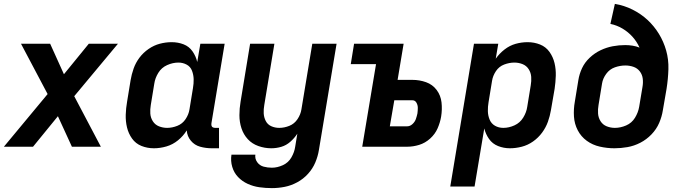

<svg xmlns="http://www.w3.org/2000/svg" viewBox="-38 -755 3514 988"><path d="M-18 0H132L260 -157L332 0H481L344 -260L569 -530H419L291 -373L220 -530H70L207 -271Z M754 8Q786 8 818.5 -1.5Q851 -11 878 -33Q905 -55 923 -84Q925 -54 944 -31Q963 -8 992 0Q1021 8 1052 8H1089V-97H1070Q1063 -97 1057.5 -99.5Q1052 -102 1050.5 -108Q1049 -114 1050 -121L1118 -530H993L977 -436Q970 -466 952.5 -491Q935 -516 906.5 -527Q878 -538 845 -538Q815 -538 784.5 -530Q754 -522 726.5 -503Q699 -484 679.5 -458Q660 -432 649.5 -402Q639 -372 634 -342L616 -232Q610 -198 609 -164.5Q608 -131 615.5 -99.5Q623 -68 641.5 -42Q660 -16 690 -4Q720 8 754 8ZM822 -97Q800 -97 780 -105Q760 -113 748.5 -131Q737 -149 735.5 -170.5Q734 -192 738 -215L756 -325Q760 -353 776.5 -380Q793 -407 822 -420Q851 -433 880 -433Q903 -433 922.5 -422.5Q942 -412 950 -391Q958 -370 958.5 -347.5Q959 -325 955 -302L937 -192Q933 -166 917 -142Q901 -118 874.5 -107.5Q848 -97 822 -97Z M1361 213Q1394 213 1427 206.5Q1460 200 1491.5 183Q1523 166 1547 139.5Q1571 113 1584.5 81Q1598 49 1603 17L1694 -530H1569L1513 -192Q1509 -166 1493 -142Q1477 -118 1451 -107.5Q1425 -97 1399 -97Q1377 -97 1358 -105.5Q1339 -114 1329.5 -132.5Q1320 -151 1319 -172Q1318 -193 1322 -215L1374 -530H1249L1200 -232Q1194 -197 1194 -162Q1194 -127 1204.5 -95Q1215 -63 1237 -39Q1259 -15 1291.5 -3.5Q1324 8 1358 8Q1384 8 1409.5 0.5Q1435 -7 1456 -25.5Q1477 -44 1492 -67L1481 0Q1477 28 1461.5 55Q1446 82 1417.5 95Q1389 108 1361 108Q1339 108 1318.5 102.5Q1298 97 1285.5 79.5Q1273 62 1276 41H1153Q1148 73 1157 103.5Q1166 134 1187 156Q1208 178 1236.5 191Q1265 204 1296.5 208.5Q1328 213 1361 213Z M1826 0H2058Q2088 0 2119 -9.5Q2150 -19 2175.5 -42Q2201 -65 2214 -95Q2227 -125 2232 -155Q2238 -192 2234 -228Q2230 -264 2209 -292Q2188 -320 2154.5 -332Q2121 -344 2084 -344H2008L2039 -530H1784L1767 -425H1897ZM2057 -105H1968L1991 -239H2084Q2098 -239 2105 -226.5Q2112 -214 2112 -200Q2112 -186 2110 -171Q2107 -157 2102 -142.5Q2097 -128 2084.5 -116.5Q2072 -105 2057 -105Z M2279 205H2404L2454 -94Q2461 -65 2478.5 -40Q2496 -15 2525 -3.5Q2554 8 2586 8Q2616 8 2647 0Q2678 -8 2705 -27Q2732 -46 2751.5 -72.5Q2771 -99 2781.5 -128.5Q2792 -158 2797 -188L2816 -298Q2821 -332 2822 -365.5Q2823 -399 2815.5 -430.5Q2808 -462 2789.5 -488Q2771 -514 2741 -526Q2711 -538 2677 -538Q2646 -538 2615.5 -529.5Q2585 -521 2558.5 -500.5Q2532 -480 2513 -453L2526 -530H2401ZM2552 -97Q2528 -97 2509 -108Q2490 -119 2481.5 -139.5Q2473 -160 2472.5 -183Q2472 -206 2476 -229L2494 -339Q2498 -365 2514 -389Q2530 -413 2556.5 -423Q2583 -433 2609 -433Q2631 -433 2651 -425Q2671 -417 2682.5 -399Q2694 -381 2695.5 -359.5Q2697 -338 2693 -315L2675 -205Q2671 -177 2654.5 -150Q2638 -123 2609.5 -110Q2581 -97 2552 -97Z M3124 8Q3157 8 3191 2Q3225 -4 3257 -20.5Q3289 -37 3314.5 -63.5Q3340 -90 3354 -122.5Q3368 -155 3373 -188L3392 -298Q3400 -349 3401.5 -399Q3403 -449 3390 -495Q3377 -541 3352.5 -581Q3328 -621 3294 -652.5Q3260 -684 3217 -705.5Q3174 -727 3126 -735L3103 -632Q3137 -625 3166 -607.5Q3195 -590 3217 -565.5Q3239 -541 3253 -510Q3236 -517 3217 -520Q3198 -523 3179 -523Q3147 -523 3115 -517Q3083 -511 3052.5 -496.5Q3022 -482 2996.5 -458Q2971 -434 2957 -404Q2943 -374 2938 -342L2920 -232Q2913 -193 2915.5 -155Q2918 -117 2935 -84.5Q2952 -52 2981.5 -30.5Q3011 -9 3048.5 -0.5Q3086 8 3124 8ZM3126 -97Q3104 -97 3084 -105Q3064 -113 3052.5 -131Q3041 -149 3039.5 -171Q3038 -193 3042 -215L3060 -325Q3064 -351 3081.5 -375Q3099 -399 3126 -408.5Q3153 -418 3180 -418Q3202 -418 3222 -411Q3242 -404 3254.5 -387.5Q3267 -371 3269.5 -350Q3272 -329 3268 -307L3251 -205Q3246 -176 3229.5 -149Q3213 -122 3184 -109.5Q3155 -97 3126 -97Z"/></svg>

Font: Iosevka Sparkle
Style: Bold Italic
Weight: 700
Italic angle: -9°
Designer: Belleve Invis
Foundry: Belleve Invis
Version: Version 4.5.0; ttfautohint (v1.8.3)